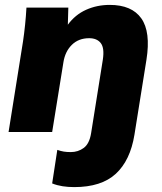

<svg xmlns="http://www.w3.org/2000/svg" viewBox="-20 -539 663 784"><path d="M15 0 74 -370Q84 -437 88 -508H259L257 -438Q287 -479 331.5 -499Q376 -519 428 -519Q518 -519 557 -464Q596 -409 578 -295L529 11Q512 116 453 170.5Q394 225 283 225Q258 225 235.5 221.5Q213 218 193 210L214 73Q228 78 240.5 80Q253 82 269 82Q299 82 322 65Q345 48 352 5L400 -296Q407 -343 391.5 -363Q376 -383 344 -383Q301 -383 273.5 -356Q246 -329 239 -285L193 0Z"/></svg>

Font: Winston ExtraBold
Style: Italic
Weight: 800
Italic angle: -9°
Designer: Original fonts by Vernon Adams / Changes by Cristiano Sobral
Foundry: Original fonts by Vernon Adams / Changes by Cristiano Sobral
Version: Version 2.503;July 17, 2020;FontCreator 13.0.0.2655 64-bit